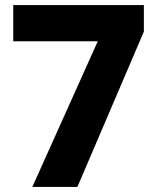

<svg xmlns="http://www.w3.org/2000/svg" viewBox="-20 -734 618 754"><path d="M107 0H284L545 -610V-714H32V-572H364Z"/></svg>

Font: Noto Sans Arabic UI XBd
Style: Regular
Weight: 800
Designer: Monotype Design Team, Nadine Chahine and Nizar Qandah
Foundry: Monotype Imaging Inc.
Version: Version 2.010